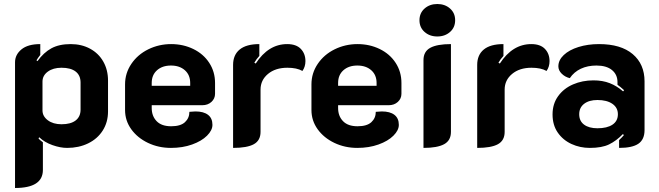

<svg xmlns="http://www.w3.org/2000/svg" viewBox="-20 -729 3286 958"><path d="M55 -418Q55 -456 87 -482.5Q119 -509 181 -509V-455Q169 -440 162 -428L167 -424Q198 -467 236.5 -488Q275 -509 333 -509Q387 -509 429.5 -486Q472 -463 495.5 -421.5Q519 -380 519 -327V-173Q519 -119 492.5 -77.5Q466 -36 419.5 -13.5Q373 9 315 9Q281 9 241.5 -5Q202 -19 176 -44L172 -39Q177 -31 194 -19V119Q194 209 55 209ZM382 -182V-317Q382 -353 357.5 -372Q333 -391 287 -391Q245 -391 218.5 -371.5Q192 -352 192 -322V-178Q192 -149 218.5 -129Q245 -109 287 -109Q333 -109 357.5 -128Q382 -147 382 -182Z M604 -180V-308Q604 -364 635.5 -410.5Q667 -457 720 -483Q773 -509 834 -509Q894 -509 944.5 -484.5Q995 -460 1024 -415.5Q1053 -371 1053 -315V-261Q1053 -237 1035 -220.5Q1017 -204 989 -204H737V-190Q737 -150 761.5 -124.5Q786 -99 834 -99Q881 -99 903 -119.5Q925 -140 925 -171Q945 -173 955 -173Q996 -173 1018 -156Q1040 -139 1040 -106Q1040 -79 1013 -52Q986 -25 938.5 -8Q891 9 833 9Q771 9 718.5 -16Q666 -41 635 -84Q604 -127 604 -180ZM929 -301V-315Q929 -355 902.5 -378.5Q876 -402 833 -402Q790 -402 763.5 -378.5Q737 -355 737 -315V-301Z M1280 -282V-71Q1280 -28 1246.5 -9.5Q1213 9 1143 9V-405Q1143 -455 1176 -482Q1209 -509 1274 -509V-450Q1259 -434 1249 -416L1256 -412Q1319 -509 1413 -509Q1458 -509 1481 -485Q1504 -461 1504 -424Q1504 -396 1489 -375Q1461 -391 1414 -391Q1354 -391 1317 -360Q1280 -329 1280 -282Z M1534 -180V-308Q1534 -364 1565.5 -410.5Q1597 -457 1650 -483Q1703 -509 1764 -509Q1824 -509 1874.5 -484.5Q1925 -460 1954 -415.5Q1983 -371 1983 -315V-261Q1983 -237 1965 -220.5Q1947 -204 1919 -204H1667V-190Q1667 -150 1691.5 -124.5Q1716 -99 1764 -99Q1811 -99 1833 -119.5Q1855 -140 1855 -171Q1875 -173 1885 -173Q1926 -173 1948 -156Q1970 -139 1970 -106Q1970 -79 1943 -52Q1916 -25 1868.5 -8Q1821 9 1763 9Q1701 9 1648.5 -16Q1596 -41 1565 -84Q1534 -127 1534 -180ZM1859 -301V-315Q1859 -355 1832.5 -378.5Q1806 -402 1763 -402Q1720 -402 1693.5 -378.5Q1667 -355 1667 -315V-301Z M2073 -628Q2073 -664 2098.5 -686.5Q2124 -709 2162 -709Q2200 -709 2225.5 -686.5Q2251 -664 2251 -628Q2251 -592 2225.5 -569.5Q2200 -547 2162 -547Q2124 -547 2098.5 -569.5Q2073 -592 2073 -628ZM2093 -429Q2093 -472 2127 -490.5Q2161 -509 2230 -509V-71Q2230 -28 2196 -9.5Q2162 9 2093 9Z M2498 -282V-71Q2498 -28 2464.5 -9.5Q2431 9 2361 9V-405Q2361 -455 2394 -482Q2427 -509 2492 -509V-450Q2477 -434 2467 -416L2474 -412Q2537 -509 2631 -509Q2676 -509 2699 -485Q2722 -461 2722 -424Q2722 -396 2707 -375Q2679 -391 2632 -391Q2572 -391 2535 -360Q2498 -329 2498 -282Z M2737 -158Q2737 -211 2765 -249.5Q2793 -288 2839.5 -308Q2886 -328 2941 -328Q2987 -328 3022.5 -314Q3058 -300 3089 -273L3094 -279Q3073 -298 3061 -306V-319Q3061 -357 3033.5 -379.5Q3006 -402 2956 -402Q2912 -402 2878 -386Q2844 -370 2823 -339Q2799 -345 2782.5 -361.5Q2766 -378 2766 -398Q2766 -429 2793 -454.5Q2820 -480 2866.5 -494.5Q2913 -509 2969 -509Q3078 -509 3137 -459Q3196 -409 3196 -323V-80Q3196 -33 3165.5 -12Q3135 9 3069 9V-30Q3084 -44 3093 -55L3088 -60Q3055 -26 3019 -8.5Q2983 9 2923 9Q2874 9 2831.5 -10.5Q2789 -30 2763 -67.5Q2737 -105 2737 -158ZM3063 -159Q3063 -192 3035.5 -211Q3008 -230 2961 -230Q2919 -230 2894.5 -211Q2870 -192 2870 -159Q2870 -125 2894.5 -107Q2919 -89 2961 -89Q3009 -89 3036 -107Q3063 -125 3063 -159Z"/></svg>

Font: K2D ExtraBold
Style: Regular
Weight: 800
Designer: Katatrad Aksorn Co.,Ltd.
Foundry: Cadson Demak Co.,Ltd.
Version: Version 1.000; ttfautohint (v1.6)